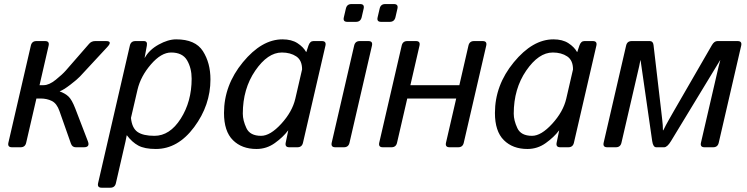

<svg xmlns="http://www.w3.org/2000/svg" viewBox="-20 -711 3608 927"><path d="M37.6 0Q15.6 0 20.5 -22L128.9 -490.7Q133.8 -512.7 155.8 -512.7H197.8Q219.7 -512.7 214.8 -490.7L170.9 -299.8H190.9Q216.8 -299.8 249 -325.7Q281.2 -351.6 298.3 -371.1L410.6 -500Q421.9 -512.7 439.5 -512.7H491.7Q524.9 -512.7 498 -483.9L366.2 -341.8Q353 -327.6 319.6 -302Q286.1 -276.4 269 -270.5L268.6 -269.5Q294.4 -260.3 310.8 -244.9Q327.1 -229.5 343.3 -187.5L404.3 -28.8Q415.5 0 384.8 0H345.7Q328.6 0 322.3 -18.1L267.1 -174.8Q254.4 -211.4 230.5 -223.4Q206.5 -235.4 176.3 -235.4H155.8L106.4 -22Q101.6 0 79.6 0Z M470.7 195.3Q448.7 195.3 453.6 173.3L606.9 -490.7Q611.8 -512.7 633.8 -512.7H674.8Q692.9 -512.7 689 -490.7L678.2 -432.1H679.2Q700.7 -470.7 746.1 -495.8Q791.5 -521 830.6 -521Q923.3 -521 959.7 -464.1Q996.1 -407.2 996.1 -327.6Q996.1 -203.1 917.5 -97.4Q838.9 8.3 732.4 8.3Q678.2 8.3 647.9 -8.1Q617.7 -24.4 592.8 -57.6H591.8Q589.8 -43.9 585.9 -27.8L539.6 173.3Q534.7 195.3 512.7 195.3ZM612.3 -141.6Q617.2 -92.8 644 -74Q670.9 -55.2 725.6 -55.2Q799.8 -55.2 852.5 -137.9Q905.3 -220.7 905.3 -331.1Q905.3 -381.8 883.3 -419.7Q861.3 -457.5 806.2 -457.5Q758.3 -457.5 708.7 -400.1Q659.2 -342.8 644 -278.3Z M1061.5 -165.5Q1061.5 -299.8 1152.6 -410.4Q1243.7 -521 1343.8 -521Q1387.7 -521 1416 -502.7Q1444.3 -484.4 1458 -460H1459L1469.2 -490.7Q1476.6 -512.7 1493.2 -512.7H1534.2Q1556.2 -512.7 1551.3 -490.7L1442.9 -22Q1438 0 1416 0H1376.5Q1355 0 1359.4 -22L1371.6 -80.6H1370.6Q1346.7 -48.8 1306.9 -20.3Q1267.1 8.3 1218.3 8.3Q1147.5 8.3 1104.5 -34.4Q1061.5 -77.1 1061.5 -165.5ZM1152.3 -162.1Q1152.3 -129.9 1169.7 -92.5Q1187 -55.2 1240.7 -55.2Q1284.7 -55.2 1337.9 -113.3Q1391.1 -171.4 1405.8 -234.4L1438.5 -376Q1438.5 -419.9 1410.4 -438.7Q1382.3 -457.5 1340.8 -457.5Q1272.5 -457.5 1212.4 -369.9Q1152.3 -282.2 1152.3 -162.1Z M1598.6 0Q1576.7 0 1581.5 -22L1689.9 -490.7Q1694.8 -512.7 1716.8 -512.7H1758.8Q1780.8 -512.7 1775.9 -490.7L1667.5 -22Q1662.6 0 1640.6 0ZM1656.7 -605.5Q1634.8 -605.5 1640.1 -627.4L1649.9 -669.4Q1654.8 -691.4 1676.8 -691.4H1718.8Q1740.7 -691.4 1735.8 -669.4L1726.1 -627.4Q1720.7 -605.5 1698.7 -605.5ZM1819.8 -605.5Q1797.9 -605.5 1803.2 -627.4L1813 -669.4Q1817.9 -691.4 1839.8 -691.4H1881.8Q1903.8 -691.4 1898.9 -669.4L1889.2 -627.4Q1883.8 -605.5 1861.8 -605.5Z M1828.1 0Q1806.2 0 1811 -22L1919.4 -490.7Q1924.3 -512.7 1946.3 -512.7H1988.3Q2010.3 -512.7 2005.4 -490.7L1961.4 -299.8H2197.8L2241.7 -490.7Q2246.6 -512.7 2268.6 -512.7H2310.5Q2332.5 -512.7 2327.6 -490.7L2219.2 -22Q2214.4 0 2192.4 0H2150.4Q2128.4 0 2133.3 -22L2182.6 -235.4H1946.3L1897 -22Q1892.1 0 1870.1 0Z M2369.6 -165.5Q2369.6 -299.8 2460.7 -410.4Q2551.8 -521 2651.9 -521Q2695.8 -521 2724.1 -502.7Q2752.4 -484.4 2766.1 -460H2767.1L2777.3 -490.7Q2784.7 -512.7 2801.3 -512.7H2842.3Q2864.3 -512.7 2859.4 -490.7L2751 -22Q2746.1 0 2724.1 0H2684.6Q2663.1 0 2667.5 -22L2679.7 -80.6H2678.7Q2654.8 -48.8 2615 -20.3Q2575.2 8.3 2526.4 8.3Q2455.6 8.3 2412.6 -34.4Q2369.6 -77.1 2369.6 -165.5ZM2460.4 -162.1Q2460.4 -129.9 2477.8 -92.5Q2495.1 -55.2 2548.8 -55.2Q2592.8 -55.2 2646 -113.3Q2699.2 -171.4 2713.9 -234.4L2746.6 -376Q2746.6 -419.9 2718.5 -438.7Q2690.4 -457.5 2648.9 -457.5Q2580.6 -457.5 2520.5 -369.9Q2460.4 -282.2 2460.4 -162.1Z M2911.6 0Q2889.6 0 2894.5 -22L3002.9 -490.7Q3007.8 -512.7 3029.8 -512.7H3117.7Q3132.8 -512.7 3135.3 -493.7L3172.9 -171.4Q3173.8 -161.1 3177.2 -133.8Q3180.7 -106.4 3180.7 -82H3182.6Q3194.3 -106.4 3210 -133.8Q3225.6 -161.1 3231.4 -171.4L3417.5 -493.7Q3428.7 -512.7 3443.8 -512.7H3541.5Q3563.5 -512.7 3558.6 -490.7L3450.2 -22Q3445.3 0 3423.3 0H3381.3Q3359.4 0 3364.3 -22L3449.7 -390.6Q3453.1 -404.8 3457.5 -419.9H3456.5L3219.7 -29.8Q3201.7 0 3186.5 0H3148.4Q3133.3 0 3128.9 -29.8L3072.8 -419.9H3071.8Q3069.3 -405.8 3065.9 -390.6L2980.5 -22Q2975.6 0 2953.6 0Z"/></svg>

Font: Istok Web
Style: Italic
Weight: 400
Italic angle: -13°
Designer: Andrey V. Panov
Foundry: Andrey V. Panov
Version: Version 1.0.2g